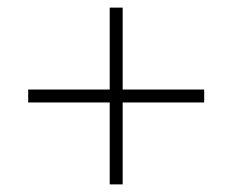

<svg xmlns="http://www.w3.org/2000/svg" viewBox="-20 -605 610 504"><path d="M302 -370H516V-336H302V-121H268V-336H54V-370H268V-585H302Z"/></svg>

Font: Noto Sans Lao UI ExtLt
Style: Regular
Weight: 200
Designer: Monotype Design Team
Foundry: Monotype Imaging Inc.
Version: Version 2.000; ttfautohint (v1.8.4.7-5d5b)